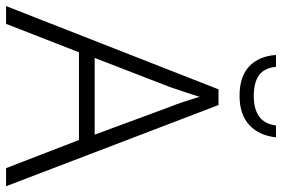

<svg xmlns="http://www.w3.org/2000/svg" viewBox="-172 -780 951 648"><g transform="rotate(90 304.0 -455.5)"><path d="M547 0 452 -246H156L60 0H0L281 -717H334L608 0ZM339 -556Q333 -570 323 -600Q313 -630 306 -653Q298 -626 289 -600Q280 -574 274 -555L175 -299H434ZM443 -911Q437 -854 401.5 -821Q366 -788 303 -788Q238 -788 203.5 -820.5Q169 -853 165 -911H205Q209 -871 233.5 -853.5Q258 -836 304 -836Q347 -836 372.5 -854Q398 -872 403 -911Z"/></g></svg>

Font: Noto Sans Gurmukhi UI Light
Style: Regular
Weight: 300
Designer: Jelle Bosma - Monotype Design Team
Foundry: Monotype Imaging Inc.
Version: Version 2.004; ttfautohint (v1.8.4.7-5d5b)